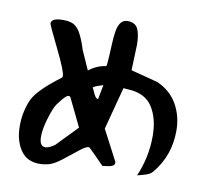

<svg xmlns="http://www.w3.org/2000/svg" viewBox="-93 -967 1186 1097"><g transform="rotate(10 500.0 -418.5)"><path d="M57 -167Q57 -249 88 -320Q115 -382 246 -480Q250 -483 250 -490Q250 -518 189 -642Q127 -767 128 -776Q131 -806 196 -806Q236 -806 258 -794Q285 -779 304.5 -738Q324 -697 335 -658Q335 -658 385 -546Q430 -582 484 -589Q488 -590 491 -650Q493 -688 494.5 -722.5Q496 -757 501 -791Q506 -825 520.5 -844.5Q535 -864 560 -864Q605 -864 620.5 -831Q636 -798 636 -738Q636 -715 633.5 -668.5Q631 -622 631 -603V-591L788 -550Q866 -515 904.5 -447Q943 -379 943 -294Q943 -150 854 -43Q844 -31 833 -26Q820 -19 794.5 -12.5Q769 -6 766 -5Q815 -118 815 -240Q815 -342 773 -408Q733 -472 642 -479L603 -482Q594 -445 538 -236L629 -62Q631 -58 631 -53Q631 -32 587 -27L561 -24L516 -70Q471 -116 467 -116Q450 -116 413 -86Q376 -56 332 -22Q288 12 258 20Q230 27 204 27Q131 27 94 -28.5Q57 -84 57 -167ZM187 -128Q187 -72 221 -72Q242 -72 275 -95L392 -216L313 -379Q309 -384 303 -384Q294 -384 281.5 -371.5Q269 -359 256 -341.5Q243 -324 241 -322Q225 -298 206 -235.5Q187 -173 187 -128ZM429 -455Q433 -450 439.5 -434Q446 -418 453.5 -407Q461 -396 469 -396H471L487 -479Q435 -464 429 -455Z"/></g></svg>

Font: NaniFont Regular
Style: Regular
Weight: 400
Designer: Nanigashitei
Version: Version 1.036